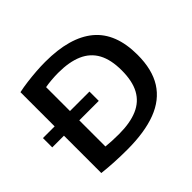

<svg xmlns="http://www.w3.org/2000/svg" viewBox="-142 -783 969 969"><g transform="rotate(-45 342.0 -299.0)"><path d="M2.5 -271V-337.5H334.5V-271ZM263 5Q221 5 175.2 2.8Q129.5 0.5 86 -4.5V-581.5Q115.5 -588 149.2 -592.2Q183 -596.5 217.2 -599Q251.5 -601.5 282.5 -601.5Q458 -601.5 547.8 -526.8Q637.5 -452 637.5 -297Q637.5 -192 595.5 -125.2Q553.5 -58.5 470.2 -26.8Q387 5 263 5ZM288 -80Q368 -80 420.8 -102.8Q473.5 -125.5 499.5 -173.5Q525.5 -221.5 525.5 -298Q525.5 -374 499.5 -422Q473.5 -470 421 -493Q368.5 -516 290 -516Q266 -516 240.2 -513.8Q214.5 -511.5 195.5 -508V-84.5Q216.5 -82.5 239.5 -81.2Q262.5 -80 288 -80Z"/></g></svg>

Font: Encode Sans SC SemiExpanded Medium
Style: Regular
Weight: 500
Width: 6
Designer: Multiple Designers
Foundry: Impallari Type
Version: Version 3.002